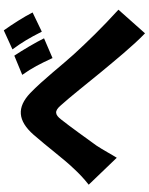

<svg xmlns="http://www.w3.org/2000/svg" viewBox="97 -892 805 1040"><g transform="rotate(-90 500.0 -371.5)"><path d="M20 -294 166 -142C185 -172 208 -216 232 -252C271 -306 337 -398 373 -443C399 -477 419 -481 449 -446C497 -393 571 -299 631 -226C692 -153 771 -55 840 11L968 -133C870 -222 792 -303 726 -375C670 -436 589 -541 516 -611C439 -684 367 -679 291 -593C227 -520 154 -423 111 -379C79 -344 53 -320 20 -294ZM719 -697 615 -654C654 -599 674 -559 706 -490L813 -536C791 -581 749 -652 719 -697ZM856 -754 753 -707C792 -654 814 -617 849 -548L953 -598C931 -642 887 -711 856 -754Z"/></g></svg>

Font: Noto Sans CJK TC Black
Style: Regular
Weight: 900
Designer: Ryoko NISHIZUKA 西塚涼子 (kana, bopomofo & ideographs); Paul D. Hunt (Latin, Greek & Cyrillic); Sandoll Communications 산돌커뮤니
Foundry: Adobe
Version: Version 2.004;hotconv 1.0.118;makeotfexe 2.5.65603